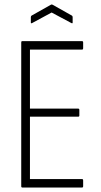

<svg xmlns="http://www.w3.org/2000/svg" viewBox="-20 -839 452 859"><path d="M80 0Q75 0 75 -6V-649Q75 -655 79 -655H347Q352 -655 352 -649V-624Q352 -617 347 -617H114V-353H330Q335 -353 335 -347V-322Q335 -317 330 -317H114V-38H347Q352 -38 352 -31V-6Q352 0 347 0ZM124 -736Q118 -733 118 -738V-762Q118 -767 121 -769L208 -818Q211 -820 215 -818L302 -769Q305 -767 305 -762V-738Q305 -733 299 -736L211 -783Z"/></svg>

Font: Sofia Sans Condensed ExtraLight
Style: Regular
Weight: 250
Version: Version 4.100